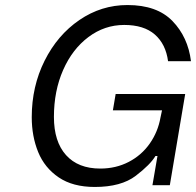

<svg xmlns="http://www.w3.org/2000/svg" viewBox="-20 -735 778 762"><path d="M106 -270Q106 -392 157 -494Q208 -596 295 -655.5Q382 -715 486 -715Q603 -715 664.5 -651.5Q726 -588 738 -492H647Q638 -560 594.5 -598Q551 -636 473 -636Q395 -636 331 -588Q267 -540 230.5 -457Q194 -374 194 -271Q194 -173 242 -119.5Q290 -66 378 -66Q440 -66 491 -92.5Q542 -119 574.5 -165.5Q607 -212 617 -269L623 -297H428L439 -362H715L654 0H585L605 -116H597Q577 -82 519 -37.5Q461 7 356 7Q269 7 213 -31Q157 -69 131.5 -131.5Q106 -194 106 -270Z"/></svg>

Font: Be Vietnam
Style: Italic
Weight: 400
Italic angle: -9.33299°
Designer: Gabriel Lam
Foundry: TypeRant
Version: Version 3.000